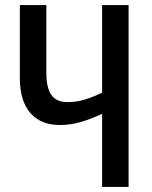

<svg xmlns="http://www.w3.org/2000/svg" viewBox="-20 -734 597 754"><path d="M485 0H381V-287Q336 -266 295.5 -254.5Q255 -243 215 -243Q140 -243 99 -290.5Q58 -338 58 -427V-714H162V-448Q162 -390 181.5 -361.5Q201 -333 245 -333Q280 -333 311.5 -342.5Q343 -352 381 -370V-714H485Z"/></svg>

Font: Avrile Sans Condensed Medium
Style: Regular
Weight: 500
Width: 3
Designer: Monotype Design Team
Foundry: Monotype Imaging Inc.
Version: Version 2.001;September 10, 2019;FontCreator 11.5.0.2425 64-